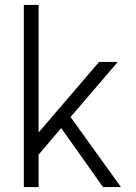

<svg xmlns="http://www.w3.org/2000/svg" viewBox="-20 -761 554 781"><path d="M137 -222 383 -509H459L267 -285L472 0H399L229 -240L137 -132V0H77V-741H137Z"/></svg>

Font: SUIT Light
Style: Regular
Weight: 300
Designer: Sunn Youn; Korean Glyphs from Source Han Sans (Sandoll Communications; Soo-young Jang, Joo-yeon Kang)
Foundry: Sunn
Version: Version 1.006